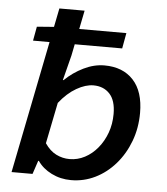

<svg xmlns="http://www.w3.org/2000/svg" viewBox="-52 -752 704 811"><g transform="rotate(5 300.0 -347.0)"><path d="M279 12Q234 12 196 -7Q158 -26 137 -57H134L115 0H26L167 -706H274L235 -512L208 -406H211Q246 -440 290 -461.5Q334 -483 378 -483Q456 -483 500.5 -435Q545 -387 545 -296Q545 -232 524 -176Q503 -120 466 -77.5Q429 -35 381 -11.5Q333 12 279 12ZM265 -76Q299 -76 329.5 -92Q360 -108 383.5 -136.5Q407 -165 420.5 -202Q434 -239 434 -282Q434 -339 408 -367Q382 -395 339 -395Q306 -395 267.5 -373Q229 -351 195 -308L160 -134Q181 -103 208 -89.5Q235 -76 265 -76ZM68 -561 79 -621 157 -627H458L446 -561Z"/></g></svg>

Font: Source Code Pro SemiBold
Style: Italic
Weight: 600
Italic angle: -11°
Monospace: yes
Designer: Paul D. Hunt, Teo Tuominen
Foundry: Adobe Systems Incorporated
Version: Version 1.016;hotconv 1.0.116;makeotfexe 2.5.65601